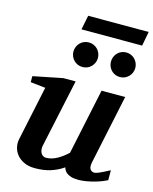

<svg xmlns="http://www.w3.org/2000/svg" viewBox="-128 -946 832 1042"><g transform="rotate(15 288.0 -425.0)"><path d="M571.8 -27.8Q561.5 -22.5 543.7 -15.4Q525.9 -8.3 504.2 -2.2Q482.4 3.9 459 8.1Q435.5 12.2 414.1 12.2Q388.2 12.2 372.1 6.8Q356 1.5 346.9 -6.1Q337.9 -13.7 334 -21.7Q330.1 -29.8 329.1 -35.2Q295.9 -12.2 257.3 0Q218.8 12.2 169.9 12.2Q132.8 12.2 107.2 -0.5Q81.5 -13.2 66.7 -32.2Q51.8 -51.3 47.1 -74Q42.5 -96.7 46.9 -117.2L111.8 -423.8L27.8 -433.1V-466.8L192.9 -500H262.2L180.2 -117.2Q177.7 -105.5 179 -94.7Q180.2 -84 184.6 -75.9Q189 -67.9 196.3 -63Q203.6 -58.1 212.9 -58.1Q229.5 -58.1 245.4 -62.7Q261.2 -67.4 276.1 -75.7Q291 -84 305.2 -94.7Q319.3 -105.5 333 -118.2L411.1 -487.8H543.9L461.9 -100.1Q456.1 -72.3 464.1 -60.1Q472.2 -47.9 487.8 -47.9Q491.7 -47.9 496.8 -49.1Q502 -50.3 511 -54Q520 -57.6 534.4 -64.7Q548.8 -71.8 571.8 -84ZM346.2 -653.8Q346.2 -639.6 340.8 -627.2Q335.4 -614.7 326.2 -605.2Q316.9 -595.7 304.2 -590.3Q291.5 -585 277.3 -585Q263.2 -585 250.5 -590.3Q237.8 -595.7 228.5 -605.2Q219.2 -614.7 213.9 -627.2Q208.5 -639.6 208.5 -653.8Q208.5 -668 213.9 -680.7Q219.2 -693.4 228.5 -702.9Q237.8 -712.4 250.5 -717.8Q263.2 -723.1 277.3 -723.1Q291.5 -723.1 304.2 -717.8Q316.9 -712.4 326.2 -702.9Q335.4 -693.4 340.8 -680.7Q346.2 -668 346.2 -653.8ZM556.2 -653.8Q556.2 -639.6 550.8 -627.2Q545.4 -614.7 536.1 -605.2Q526.9 -595.7 514.2 -590.3Q501.5 -585 487.3 -585Q473.1 -585 460.7 -590.3Q448.2 -595.7 439 -605.2Q429.7 -614.7 424.6 -627.2Q419.4 -639.6 419.4 -653.8Q419.4 -668 424.6 -680.7Q429.7 -693.4 439 -702.9Q448.2 -712.4 460.7 -717.8Q473.1 -723.1 487.3 -723.1Q501.5 -723.1 514.2 -717.8Q526.9 -712.4 536.1 -702.9Q545.4 -693.4 550.8 -680.7Q556.2 -668 556.2 -653.8ZM560.5 -781.2H219.7L235.8 -861.8H575.7Z"/></g></svg>

Font: Charis SIL Afr
Style: Bold Italic
Weight: 700
Italic angle: -11°
Foundry: SIL International
Version: Version 5.000